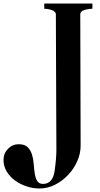

<svg xmlns="http://www.w3.org/2000/svg" viewBox="-239 -785 568 1093"><path d="M82 69Q82 -126 80.5 -318Q79 -510 79 -705Q79 -712 72.5 -718Q66 -724 56.5 -727.5Q47 -731 35 -733Q23 -735 13 -735V-765H287V-735Q262 -735 240 -727.5Q218 -720 218 -705Q218 -516 219 -330Q220 -144 220 45Q220 88 201.5 131Q183 174 150.5 209Q118 244 75.5 266Q33 288 -15 288Q-51 288 -87.5 276Q-124 264 -153 243Q-182 222 -200.5 192Q-219 162 -219 126Q-219 88 -193.5 62Q-168 36 -132 36Q-99 36 -82 52.5Q-65 69 -57 94.5Q-49 120 -47 149Q-45 178 -41 203.5Q-37 229 -27 245.5Q-17 262 6 262Q61 262 72 188Q77 152 79.5 122Q82 92 82 69Z"/></svg>

Font: CatShop
Style: Regular
Weight: 400
Designer: Peter Wiegel
Foundry: Peter Wiegel
Version: Version 1.000 2009 initial release